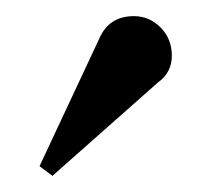

<svg xmlns="http://www.w3.org/2000/svg" viewBox="-20 -789 274 238"><path d="M176 -687 45 -571 29 -583 103 -741Q115 -769 146 -769Q165 -769 179 -755Q193 -741 193 -720Q193 -699 176 -687Z"/></svg>

Font: Prata
Style: Regular
Weight: 400
Designer: Cyreal (www.cyreal.org)
Foundry: Cyreal (www.cyreal.org)
Version: Version 1.010